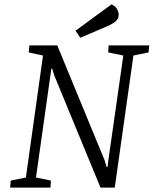

<svg xmlns="http://www.w3.org/2000/svg" viewBox="-20 -855 701 875"><path d="M26 0 29 -32 98 -46 176 -602 111 -616 114 -648H241L457 -124L466 -94H470L472 -112L542 -602L473 -616L475 -648H660L657 -616L588 -602L503 0H438L227 -512L218 -542H214L144 -46L212 -32L210 0ZM346 -683 324 -715 488 -835Q505 -828 513 -814Q521 -800 521 -789Q521 -769 507 -757.5Q493 -746 470 -736Z"/></svg>

Font: Faustina Light
Style: Italic
Weight: 300
Italic angle: -8°
Designer: Alfonso Garcia
Foundry: http://www.omnibus-type.com
Version: Version 1.200